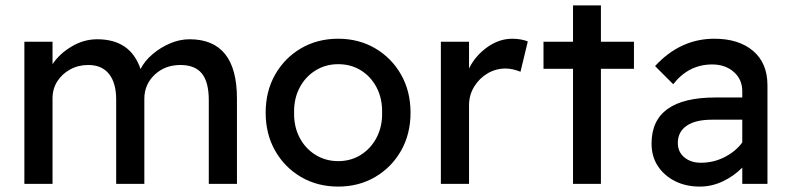

<svg xmlns="http://www.w3.org/2000/svg" viewBox="-20 -679 2912 709"><path d="M70 0V-525H174V-442Q199 -480 244 -507Q289 -534 339 -534Q462 -534 499 -424Q514 -454 543.5 -479Q573 -504 608.5 -519Q644 -534 680 -534Q855 -534 855 -315V0H751V-309Q751 -376 725.5 -407.5Q700 -439 646 -439Q589 -439 551 -403Q513 -367 513 -314V0H409V-311Q409 -373 382.5 -406Q356 -439 306 -439Q269 -439 239 -422.5Q209 -406 191.5 -378.5Q174 -351 174 -316V0Z M1229 10Q1152 10 1091.5 -25.5Q1031 -61 996 -122.5Q961 -184 961 -263Q961 -342 996 -403.5Q1031 -465 1091.5 -500.5Q1152 -536 1229 -536Q1305 -536 1365.5 -500.5Q1426 -465 1461 -403.5Q1496 -342 1496 -263Q1496 -184 1461 -122.5Q1426 -61 1365.5 -25.5Q1305 10 1229 10ZM1229 -84Q1276 -84 1313 -107.5Q1350 -131 1371 -171.5Q1392 -212 1391 -263Q1392 -315 1371 -355.5Q1350 -396 1313 -419Q1276 -442 1229 -442Q1182 -442 1144.5 -418.5Q1107 -395 1086 -354.5Q1065 -314 1066 -263Q1065 -212 1086 -171.5Q1107 -131 1144.5 -107.5Q1182 -84 1229 -84Z M1608 0V-525H1712V-426Q1735 -473 1779 -504.5Q1823 -536 1872 -536Q1889 -536 1904.5 -533Q1920 -530 1929 -526L1902 -414Q1890 -419 1875.5 -422.5Q1861 -426 1847 -426Q1811 -426 1780.5 -408Q1750 -390 1731 -359Q1712 -328 1712 -290V0Z M2096 0V-425H1987V-525H2096V-659H2199V-525H2321V-425H2199V0Z M2564 10Q2513 10 2473 -10Q2433 -30 2409.5 -65.5Q2386 -101 2386 -149Q2386 -319 2622 -319H2721V-342Q2721 -386 2689.5 -413.5Q2658 -441 2610 -441Q2523 -441 2466 -368L2399 -435Q2492 -536 2618 -536Q2708 -536 2761 -491Q2814 -446 2814 -364V0H2721V-60Q2689 -28 2648.5 -9Q2608 10 2564 10ZM2568 -78Q2615 -78 2656 -99Q2697 -120 2721 -153V-237H2609Q2548 -237 2515.5 -214.5Q2483 -192 2483 -151Q2483 -118 2507 -98Q2531 -78 2568 -78Z"/></svg>

Font: Readex Pro
Style: Regular
Weight: 400
Designer: Bonnie Shaver-Troup, Thomas Jockin
Foundry: Lexend
Version: Version 1.204; ttfautohint (v1.8.4.7-5d5b)